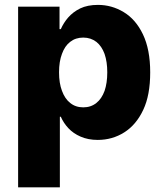

<svg xmlns="http://www.w3.org/2000/svg" viewBox="-20 -573 680 797"><path d="M228.5 204.6H55.2V-545.4H227.1V-452.1H232.4Q244.1 -478.5 262.7 -500Q283.7 -523.9 313 -538.1Q343.3 -552.7 386.7 -552.7Q443.8 -552.7 493.2 -522.9Q543.5 -492.7 573.2 -430.7Q603.5 -367.7 603.5 -272.5Q603.5 -178.2 574.7 -117.2Q545.4 -54.7 495.6 -23.4Q446.3 7.8 385.7 7.8Q345.7 7.8 314.5 -5.9Q284.2 -19 263.7 -41Q244.1 -62 232.4 -88.4H228.5ZM225.1 -272.9Q225.1 -227.5 237.3 -195.8Q249.5 -162.6 271.5 -145.5Q293.9 -127.4 325.7 -127.4Q357.4 -127.4 379.9 -145.5Q401.9 -162.6 414.1 -195.8Q425.3 -228.5 425.3 -272.9Q425.3 -316.4 414.1 -349.1Q402.3 -381.3 380.4 -398.9Q356.9 -417 325.7 -417Q293.9 -417 271.5 -399.4Q249 -382.3 237.3 -349.6Q225.1 -317.9 225.1 -272.9Z"/></svg>

Font: My Font
Style: Regular
Weight: 500
Designer: Rasmus Andersson
Foundry: rsms
Version: Version 0.001